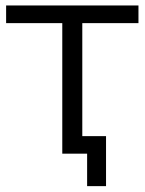

<svg xmlns="http://www.w3.org/2000/svg" viewBox="-20 -545 513 681"><path d="M200.9 0V-482.2L219.1 -462.9H1.7V-525.5H471.1V-462.9H253.7L271.9 -482.2V0ZM289 115.3V-19.3L307.2 0H200.9V-62.2H356.1V115.3Z"/></svg>

Font: Montserrat Alternates Thin
Style: Regular
Weight: 100
Designer: Julieta Ulanovsky
Foundry: Julieta Ulanovsky
Version: Version 9.000